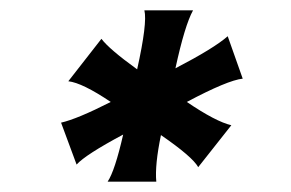

<svg xmlns="http://www.w3.org/2000/svg" viewBox="-20 -597 562 371"><path d="M420 -527 449 -445Q420 -442 341 -400Q397 -362 427 -355L363 -274Q352 -294 291 -336Q279 -278 282 -246H188Q202 -267 218 -337Q145 -298 128 -279L98 -360Q129 -367 194 -400Q139 -437 112 -440L176 -522Q191 -502 245 -463Q265 -553 259 -577H353Q337 -548 319 -465Q394 -504 420 -527Z"/></svg>

Font: GFS Neohellenic Rg
Style: Bold Italic
Weight: 700
Italic angle: -12°
Designer: Designed by Takis Katsoulidis and George D. Matthiopoulos.
Foundry: Designed by Takis Katsoulidis and George D. Matthiopoulos.
Version: Version 1.0